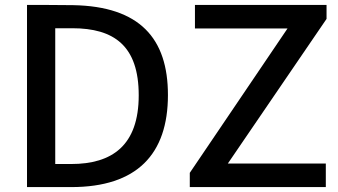

<svg xmlns="http://www.w3.org/2000/svg" viewBox="-20 -762 1377 782"><path d="M90 0H270C538 0 664 -134 664 -375C664 -606 549 -736 278 -741C215 -742 101 -742 90 -742ZM274 -647C444 -647 545 -576 545 -374C545 -169 436 -94 270 -94H205V-647ZM1307 0V-96H908L1310 -685V-742H774V-646H1151L753 -58V0Z"/></svg>

Font: Cheyenne Sans Medium
Style: Regular
Weight: 500
Designer: The Public Sans project authors (U.S. Web Design System), Libre Franklin designed by Pablo Impallari and Rodrigo Fuenzal
Foundry: The Cheyenne Sans Project Authors
Version: Version 2.007